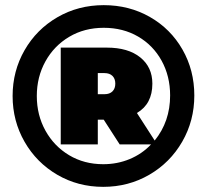

<svg xmlns="http://www.w3.org/2000/svg" viewBox="-20 -723 804 746"><path d="M735 -352Q735 -254 688 -172.5Q641 -91 560 -44Q479 3 381 3Q283 3 202.5 -44Q122 -91 75.5 -172Q29 -253 29 -350Q29 -447 75.5 -528Q122 -609 203 -656Q284 -703 383 -703Q482 -703 562.5 -657Q643 -611 689 -530.5Q735 -450 735 -352ZM641 -352Q641 -427 608 -487Q575 -547 516.5 -581Q458 -615 383 -615Q308 -615 249 -580Q190 -545 156.5 -484.5Q123 -424 123 -350Q123 -276 156.5 -215.5Q190 -155 248.5 -120Q307 -85 381 -85Q436 -85 484 -105Q532 -125 567 -162H445L383 -258H360V-162H216V-538H395Q478 -538 525 -500Q572 -462 572 -398Q572 -319 512 -284L581 -177Q641 -251 641 -352ZM386 -357Q406 -357 417 -368Q428 -379 428 -398Q428 -417 417 -428Q406 -439 386 -439H360V-357Z"/></svg>

Font: CMG Sans Black
Style: Regular
Weight: 900
Designer: Julieta Ulanovsky
Foundry: Julieta Ulanovsky
Version: Version 7.200